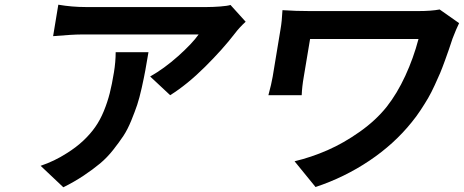

<svg xmlns="http://www.w3.org/2000/svg" viewBox="-20 -739 1964 813"><path d="M469.8 -518.1H608.7Q600.5 -469.5 595.2 -440.2Q589.8 -410.9 580.1 -367Q570.3 -323.2 560.9 -295.1Q551.5 -267 535.9 -228.7Q520.2 -190.3 502.5 -163.5Q484.7 -136.7 459.3 -104.4Q433.9 -72.1 403.8 -46.9Q373.6 -21.7 334.2 4.6Q294.7 30.9 248.2 54L152 -36.9Q210.9 -56.8 262.1 -89.8Q302.2 -114.7 332.4 -143.1Q362.6 -171.5 383.3 -201.2Q404.1 -230.8 419.6 -268.5Q435 -306.1 444.6 -343.9Q454.2 -381.7 462.4 -432.2Q469.8 -476.9 469.8 -518.1ZM956 -718 1020.2 -647Q992.9 -621.8 975.1 -598Q923.3 -530.5 848 -455.8Q772.7 -381 700.6 -335.9L615.8 -415.1Q674.7 -448.2 734.4 -501.4Q794 -554.7 821 -593H323.2Q288.4 -593 204.9 -585.9L226.9 -719.1Q284.8 -709.2 342.3 -709.2H857.2Q881.4 -709.2 912.3 -711.5Q943.2 -713.8 956 -718Z M1841.6 -698.9 1924 -641Q1912.3 -617.5 1896.3 -576Q1885.3 -543.3 1880.9 -530Q1876.4 -516.7 1864.2 -483Q1851.9 -449.2 1843.8 -429.9Q1835.6 -410.5 1821 -378.9Q1806.5 -347.3 1793 -324Q1779.5 -300.8 1761.4 -273.3Q1743.3 -245.7 1723.7 -221.9Q1649.5 -129.3 1544.2 -58.6Q1438.9 12.1 1316.1 52.9L1227.3 -56.1Q1297.6 -72.8 1366.7 -103Q1435.7 -133.2 1503.7 -181.3Q1571.7 -229.4 1617.5 -286.9Q1661.6 -343 1696.2 -418Q1730.8 -492.9 1752.1 -573.9H1293L1266.3 -414.1Q1258.9 -371.8 1257.5 -335.9H1116.5Q1129.6 -384.6 1134.6 -414.1L1168 -616.1Q1173.7 -648.4 1176.1 -696Q1232.2 -692.1 1292.6 -692.1H1749.6Q1806.5 -692.1 1841.6 -698.9Z"/></svg>

Font: Karasuma Gothic
Style: Bold Italic
Weight: 700
Italic angle: 9.39998°
Designer: Rasmus Andersson / Ryoko Nishizuka
Foundry: Genbu
Version: Version 1.00